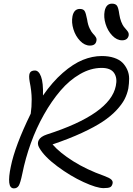

<svg xmlns="http://www.w3.org/2000/svg" viewBox="-20 -1060 726 1049"><path d="M647 -839.8Q618.2 -839.8 593.3 -865.7Q568.4 -891.6 556.9 -929Q545.4 -966.3 551.8 -1000Q560.1 -1040 591.8 -1040Q610.8 -1040 618.9 -1029.1Q627 -1018.1 631.8 -981.9Q635.3 -959 642.3 -941.2Q649.4 -923.3 656.7 -913.8Q664.1 -904.3 670.9 -897Q677.7 -889.6 681.2 -882.3Q684.6 -875 683.1 -866.2Q677.2 -839.8 647 -839.8ZM471.2 -811Q442.4 -811 417.5 -836.9Q392.6 -862.8 381.1 -900.1Q369.6 -937.5 376 -971.2Q384.3 -1011.2 416 -1011.2Q434.6 -1011.2 441.9 -1000.5Q449.2 -989.7 456.1 -953.1Q460 -924.8 470 -904.3Q480 -883.8 488.8 -875.2Q497.6 -866.7 503.4 -857.2Q509.3 -847.7 506.8 -836.9Q502.4 -811 471.2 -811ZM56.2 -30.8Q34.2 -30.8 30.5 -61.8Q26.9 -92.8 39.1 -149.9Q61.5 -262.2 147.9 -439Q153.3 -474.6 153.1 -518.1Q152.8 -561.5 142.1 -613.8Q136.2 -646.5 142.6 -660.6Q148.9 -674.8 170.9 -674.8Q191.9 -674.8 204.3 -641.4Q216.8 -607.9 214.8 -538.1Q266.1 -612.3 323 -661.9Q379.9 -711.4 432.4 -732.7Q484.9 -753.9 536.1 -753.9Q574.2 -753.9 603.3 -744.1Q632.3 -734.4 648.9 -717.8Q665.5 -701.2 675.5 -678.7Q685.5 -656.2 685.5 -630.4Q685.5 -604.5 681.2 -577.1Q674.8 -545.4 660.4 -517.6Q646 -489.7 616 -457.5Q585.9 -425.3 541.5 -395.8Q497.1 -366.2 427.5 -334Q357.9 -301.8 267.1 -271Q306.2 -225.6 379.9 -179.2Q453.6 -132.8 548.8 -99.1Q578.1 -88.4 587.9 -79.1Q597.7 -69.8 595.2 -58.1Q591.8 -42 581.5 -37.1Q571.3 -32.2 545.9 -32.2Q508.3 -32.2 436.5 -65.2Q364.7 -98.1 293.5 -151.1Q222.2 -204.1 194.8 -252Q181.2 -274.9 191.7 -294.4Q202.1 -314 235.8 -325.2Q582.5 -436.5 612.8 -590.8Q622.1 -633.8 603.3 -661.4Q584.5 -689 535.2 -689Q476.1 -689 417.7 -655.5Q359.4 -622.1 310.5 -564.9Q261.7 -507.8 220 -433.8Q178.2 -359.9 148.4 -277.3Q118.7 -194.8 102.1 -111.8Q91.3 -59.6 82.3 -45.2Q73.2 -30.8 56.2 -30.8Z"/></svg>

Font: Shantell Sans Bouncy
Style: Italic
Weight: 300
Italic angle: -11.31°
Designer: Stephen Nixon, Anya Danilova, Shantell Martin
Foundry: Arrow Type
Version: Version 1.006;[9816181b4]